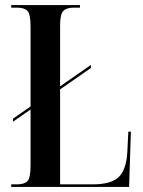

<svg xmlns="http://www.w3.org/2000/svg" viewBox="-20 -734 562 754"><path d="M24 0V-10H47Q75 -10 87.5 -22.5Q100 -35 100 -84V-304L31 -256V-268L100 -316V-630Q100 -679 87.5 -691.5Q75 -704 47 -704H24V-714H294V-704H270Q242 -704 229 -691.5Q216 -679 216 -633V-395L337 -479V-467L216 -383V-10H344Q416 -10 446 -38.5Q476 -67 480 -137L484 -217H494L487 0Z"/></svg>

Font: Noto Serif Display ExtraCondensed SemiBold
Style: Regular
Weight: 600
Width: 2
Designer: Monotype Design Team
Foundry: Monotype Imaging Inc.
Version: Version 2.009